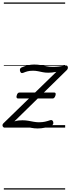

<svg xmlns="http://www.w3.org/2000/svg" viewBox="-31 -1030 568 1550"><path d="M13 -2Q1 1 -5 -4.5Q-11 -10 -11 -18.5Q-11 -27 -4 -34L424 -450Q403 -446 388.5 -444.5Q374 -443 358 -443Q335 -443 315 -447Q295 -451 276 -455Q257 -459 236 -459Q209 -459 192 -454.5Q175 -450 156 -442Q145 -438 139.5 -442Q134 -446 131 -456Q128 -466 131 -473.5Q134 -481 142 -485Q170 -497 194 -503Q218 -509 244 -509Q274 -509 297.5 -504.5Q321 -500 344 -495Q367 -490 395 -490Q421 -490 442 -492.5Q463 -495 491 -500Q507 -504 512.5 -497.5Q518 -491 517 -481.5Q516 -472 509 -465L85 -50Q105 -56 119.5 -57.5Q134 -59 151 -59Q175 -59 197.5 -55Q220 -51 241 -47Q262 -43 283 -43Q311 -43 331.5 -47.5Q352 -52 372 -59Q391 -66 398 -48Q401 -37 398.5 -29.5Q396 -22 386 -17Q357 -5 330 1Q303 7 273 7Q245 7 221.5 2Q198 -3 172.5 -7.5Q147 -12 113 -12Q96 -12 70 -9.5Q44 -7 13 -2ZM114 -235Q107 -235 103.5 -241Q100 -247 104 -259Q110 -283 126 -283H407Q423 -283 417 -260Q409 -235 395 -235ZM0 490H495V500H0ZM0 -20H495V0H0ZM0 -505H495V-500H0ZM0 -1010H495V-1000H0Z"/></svg>

Font: Playwrite RO Guides
Style: Regular
Weight: 400
Designer: Veronika Burian, José Scaglione
Foundry: TypeTogether
Version: Version 1.003